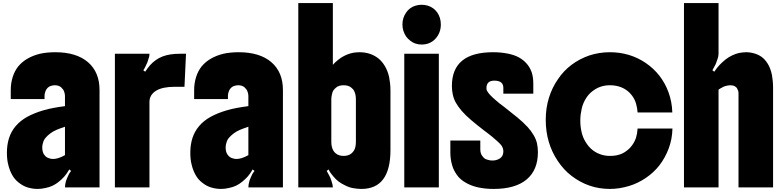

<svg xmlns="http://www.w3.org/2000/svg" viewBox="-20 -1220 5103 1250"><path d="M25 -226Q25 -278 39 -321.5Q53 -365 83 -400Q113 -435 157.5 -459.5Q202 -484 263 -502Q294 -511 329 -517.5Q364 -524 403 -529V-595Q403 -605 399.5 -617.5Q396 -630 391 -637Q385 -645 378 -651.5Q371 -658 359 -662Q347 -665 337 -665Q328 -665 315.5 -662Q303 -659 296 -653Q280 -641 274 -620Q270 -608 270 -598V-575H50V-634Q50 -678 62.5 -718Q75 -758 99 -788Q148 -847 240 -870Q262 -875 287.5 -877.5Q313 -880 340 -880Q477 -880 553 -815Q628 -750 628 -634V0H403Q403 -9 405 -21.5Q407 -34 410 -43Q414 -54 418.5 -64.5Q423 -75 429 -87Q434 -96 443 -107L431 -117Q415 -89 398.5 -70.5Q382 -52 363 -37Q345 -22 323.5 -11.5Q302 -1 275 4Q263 7 250.5 8.5Q238 10 225 10Q192 10 160.5 0.5Q129 -9 101 -32Q76 -51 59 -81.5Q42 -112 34 -147Q29 -165 27 -185Q25 -205 25 -226ZM255 -260Q255 -245 258.5 -232.5Q262 -220 267 -214Q280 -194 302 -189Q314 -185 325 -185Q359 -185 403 -210V-395Q373 -385 349 -375Q325 -365 307 -351Q291 -339 278.5 -325Q266 -311 261 -294Q255 -276 255 -260Z M728 -870H953Q953 -859 951 -850.5Q949 -842 944 -828Q939 -813 938 -810Q937 -807 934.5 -803.5Q932 -800 925 -783Q920 -772 913 -763L925 -753Q941 -777 956.5 -795Q972 -813 996 -830Q1036 -858 1092 -866Q1118 -870 1152 -870H1191L1181 -655H1118Q1039 -655 997 -630Q953 -603 953 -556V0H728Z M1219 -226Q1219 -278 1233 -321.5Q1247 -365 1277 -400Q1307 -435 1351.5 -459.5Q1396 -484 1457 -502Q1488 -511 1523 -517.5Q1558 -524 1597 -529V-595Q1597 -605 1593.5 -617.5Q1590 -630 1585 -637Q1579 -645 1572 -651.5Q1565 -658 1553 -662Q1541 -665 1531 -665Q1522 -665 1509.5 -662Q1497 -659 1490 -653Q1474 -641 1468 -620Q1464 -608 1464 -598V-575H1244V-634Q1244 -678 1256.5 -718Q1269 -758 1293 -788Q1342 -847 1434 -870Q1456 -875 1481.5 -877.5Q1507 -880 1534 -880Q1671 -880 1747 -815Q1822 -750 1822 -634V0H1597Q1597 -9 1599 -21.5Q1601 -34 1604 -43Q1608 -54 1612.5 -64.5Q1617 -75 1623 -87Q1628 -96 1637 -107L1625 -117Q1609 -89 1592.5 -70.5Q1576 -52 1557 -37Q1539 -22 1517.5 -11.5Q1496 -1 1469 4Q1457 7 1444.5 8.5Q1432 10 1419 10Q1386 10 1354.5 0.5Q1323 -9 1295 -32Q1270 -51 1253 -81.5Q1236 -112 1228 -147Q1223 -165 1221 -185Q1219 -205 1219 -226ZM1449 -260Q1449 -245 1452.5 -232.5Q1456 -220 1461 -214Q1474 -194 1496 -189Q1508 -185 1519 -185Q1553 -185 1597 -210V-395Q1567 -385 1543 -375Q1519 -365 1501 -351Q1485 -339 1472.5 -325Q1460 -311 1455 -294Q1449 -276 1449 -260Z M2147 0H1922V-1200H2147V-798Q2162 -815 2181 -830Q2200 -845 2213 -852Q2232 -862 2247 -867.5Q2262 -873 2282 -877Q2291 -878 2300.5 -879Q2310 -880 2320 -880Q2392 -880 2443 -840Q2467 -821 2485.5 -790Q2504 -759 2513 -720Q2517 -700 2519.5 -677.5Q2522 -655 2522 -630V-243Q2522 10 2333 10Q2307 10 2279.5 5Q2252 0 2229 -12Q2203 -24 2184.5 -38Q2166 -52 2149 -73Q2130 -94 2119 -117L2107 -107Q2112 -98 2119 -85.5Q2126 -73 2131 -62Q2134 -53 2138.5 -40Q2143 -27 2145 -17Q2147 -7 2147 0ZM2137 -574V-296Q2137 -263 2150 -240Q2154 -232 2164.5 -222.5Q2175 -213 2189 -209Q2201 -205 2217 -205Q2231 -205 2244 -208.5Q2257 -212 2268 -221Q2277 -229 2283.5 -238.5Q2290 -248 2294 -265Q2297 -281 2297 -296V-574Q2297 -607 2284 -631Q2280 -638 2269.5 -647.5Q2259 -657 2246 -661Q2233 -665 2217 -665Q2203 -665 2190 -661.5Q2177 -658 2167 -649Q2157 -641 2150.5 -631.5Q2144 -622 2141 -605Q2137 -589 2137 -574Z M2612 0V-870H2837V0ZM2600 -1061Q2600 -1104 2624 -1138Q2634 -1154 2650.5 -1166Q2667 -1178 2685 -1183Q2704 -1189 2725 -1189Q2745 -1189 2764 -1183.5Q2783 -1178 2800 -1166Q2832 -1142 2844 -1103Q2850 -1083 2850 -1061Q2850 -1006 2815 -968Q2780 -930 2725 -930Q2682 -930 2651 -955Q2635 -967 2624 -982.5Q2613 -998 2606 -1020Q2600 -1039 2600 -1061Z M3257 -610V-648Q3257 -695 3198 -695Q3147 -695 3147 -646Q3147 -641 3148 -635.5Q3149 -630 3155 -622Q3161 -612 3174 -598.5Q3187 -585 3207 -568Q3217 -559 3230.5 -548Q3244 -537 3261 -525Q3316 -482 3350 -454Q3384 -426 3415 -393Q3438 -368 3454 -340.5Q3470 -313 3476 -287Q3482 -259 3482 -229Q3482 -113 3408.5 -51.5Q3335 10 3194 10Q3084 10 3015 -29Q2975 -51 2953.5 -82.5Q2932 -114 2924 -143Q2912 -183 2912 -227V-305H3107V-247Q3107 -220 3121 -203Q3130 -191 3137.5 -186.5Q3145 -182 3158 -179Q3164 -177 3170.5 -176Q3177 -175 3184 -175Q3196 -175 3206.5 -177Q3217 -179 3230 -186Q3248 -196 3254 -214Q3257 -226 3257 -234Q3257 -244 3254 -254Q3251 -264 3243 -275Q3236 -284 3218.5 -300Q3201 -316 3184 -330Q3173 -339 3160 -349Q3147 -359 3131 -371Q3084 -407 3046.5 -439Q3009 -471 2986 -498Q2962 -526 2948 -551Q2934 -576 2928 -604Q2922 -631 2922 -660Q2922 -880 3190 -880Q3240 -880 3283.5 -871.5Q3327 -863 3357 -847Q3420 -812 3442 -748Q3452 -717 3452 -675V-610Z M4131 -383H4358Q4356 -312 4333 -252Q4310 -192 4274 -145Q4237 -97 4184.5 -61.5Q4132 -26 4075 -9Q4045 0 4014 5Q3983 10 3950 10Q3812 10 3701 -75Q3650 -114 3611 -172.5Q3572 -231 3553 -296Q3533 -363 3533 -440Q3533 -517 3554 -584Q3575 -651 3613 -705Q3649 -759 3701 -798Q3753 -837 3817 -859Q3881 -880 3950 -880Q4081 -880 4184 -810Q4288 -739 4332 -620Q4343 -590 4349.5 -557Q4356 -524 4357 -488H4131Q4129 -517 4121 -545Q4113 -573 4096 -596Q4063 -641 4009 -657Q3981 -665 3951 -665Q3918 -665 3889 -655Q3860 -645 3834 -624Q3809 -604 3791.5 -574Q3774 -544 3767 -512Q3763 -494 3760.5 -475Q3758 -456 3758 -435Q3758 -396 3766.5 -359.5Q3775 -323 3793 -295Q3828 -237 3887 -216Q3916 -205 3951 -205Q3985 -205 4011 -213Q4037 -221 4058 -237Q4102 -269 4121 -324Q4125 -337 4127.5 -352Q4130 -367 4131 -383Z M4658 -1200V-870Q4658 -864 4656.5 -854.5Q4655 -845 4650 -832Q4645 -818 4642 -809Q4639 -800 4630 -785Q4627 -779 4624 -773.5Q4621 -768 4618 -763L4630 -753Q4649 -781 4666 -798.5Q4683 -816 4704 -833Q4723 -848 4746 -859Q4769 -870 4791 -875Q4802 -877 4813.5 -878.5Q4825 -880 4837 -880Q4867 -880 4896.5 -870.5Q4926 -861 4948 -842Q4992 -802 5006 -730Q5009 -712 5011 -692Q5013 -672 5013 -650V0H4788V-610Q4788 -622 4786 -628.5Q4784 -635 4778 -646Q4774 -652 4766 -657Q4758 -662 4752 -663Q4742 -665 4734 -665Q4726 -665 4719 -663.5Q4712 -662 4704 -660Q4695 -658 4689 -654.5Q4683 -651 4673 -646Q4669 -644 4665.5 -641.5Q4662 -639 4658 -636V0H4433V-1200Z"/></svg>

Font: Boldonse
Style: Regular
Weight: 400
Designer: Universitype Foundry
Foundry: Universitype Foundry
Version: Version 1.000; ttfautohint (v1.8.4.7-5d5b)